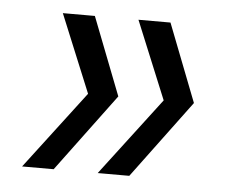

<svg xmlns="http://www.w3.org/2000/svg" viewBox="-36 -510 508 430"><g transform="rotate(5 218.0 -295.0)"><path d="M161 -470 229 -295 99 -120H28L161 -295L89 -470ZM331 -470 399 -295 269 -120H198L331 -295L259 -470Z"/></g></svg>

Font: DM Sans 20pt Light
Style: Italic
Weight: 300
Italic angle: -10°
Version: Version 4.004;gftools[0.9.30]